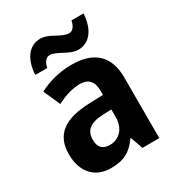

<svg xmlns="http://www.w3.org/2000/svg" viewBox="-182 -870 917 995"><g transform="rotate(-30 276.5 -373.0)"><path d="M92 -605H164C170 -640 189 -657 207 -657C248 -657 300 -606 352 -606C413 -606 462 -655 468 -756H396C389 -722 373 -704 353 -704C308 -704 261 -755 208 -755C138 -755 97 -694 92 -605ZM281 -557C209 -557 140 -539 85 -509L129 -410C178 -434 223 -449 268 -449C317 -449 344 -422 344 -364V-340L259 -337C112 -332 37 -278 37 -162C37 -55 96 10 191 10C272 10 313 -16 355 -74H358L384 0H485V-363C485 -493 413 -557 281 -557ZM293 -251 344 -253V-207C344 -138 301 -97 246 -97C207 -97 182 -117 182 -164C182 -217 212 -248 293 -251Z"/></g></svg>

Font: Noto Sans Arabic UI SmCn
Style: Bold
Weight: 700
Width: 4
Designer: Monotype Design Team, Nadine Chahine and Nizar Qandah
Foundry: Monotype Imaging Inc.
Version: Version 2.010